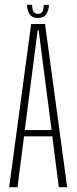

<svg xmlns="http://www.w3.org/2000/svg" viewBox="-20 -775 318 795"><path d="M18 0 109 -675.5H166.5L258 0H223.5L196.5 -210.5H79.5L52.5 0ZM82.5 -236.5H193.5L140 -650.5H136ZM136.5 -700.5Q113.5 -700.5 102.8 -716.5Q92 -732.5 92 -755H113Q113 -717.5 136.5 -717.5Q150.5 -717.5 155.8 -727Q161 -736.5 161 -755H182.5Q182.5 -732.5 171.5 -716.5Q160.5 -700.5 136.5 -700.5Z"/></svg>

Font: Anybody Condensed ExtraLight
Style: Regular
Weight: 200
Width: 3
Designer: Tyler Finck
Foundry: Etcetera Type Company
Version: Version 1.010; ttfautohint (v1.8.3) -l 8 -r 50 -G 200 -x 14 